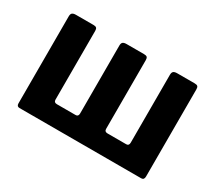

<svg xmlns="http://www.w3.org/2000/svg" viewBox="-103 -732 1048 934"><g transform="rotate(30 420.5 -265.0)"><path d="M78.3 0Q62.9 0 62.9 -17.1V-505.9Q62.9 -519.6 69.4 -524.8Q75.8 -530 89.9 -530H188.1Q200.8 -530 205.3 -525.1Q209.8 -520.3 209.8 -509.3V-122.2Q209.8 -107 227.2 -107H331.9Q347.2 -107 347.2 -124.4V-505.9Q347.2 -519.6 353.6 -524.8Q360 -530 374.1 -530H472.4Q485.1 -530 489.6 -525.1Q494.1 -520.3 494.1 -509.3V-122.2Q494.1 -107 511.5 -107H616.2Q631.4 -107 631.4 -124.4V-505.9Q631.4 -519.6 637.9 -524.8Q644.3 -530 658.4 -530H756.6Q769.3 -530 773.8 -525.1Q778.3 -520.3 778.3 -509.3V-19.3Q778.3 0 762.2 0Z"/></g></svg>

Font: Libre Franklin Thin
Style: Regular
Weight: 100
Designer: Pablo Impallari, Rodrigo Fuenzalida, Nhung Nguyen
Foundry: Impallari Type
Version: Version 3.000